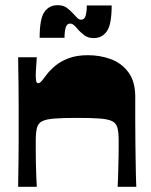

<svg xmlns="http://www.w3.org/2000/svg" viewBox="-20 -721 582 741"><path d="M50 0Q50 -11 50.5 -39Q51 -67 51.5 -104Q52 -141 52 -178.5Q52 -216 52 -245Q52 -274 52 -313Q52 -352 51.5 -391Q51 -430 50.5 -459.5Q50 -489 50 -500H122Q121 -481 119.5 -462.5Q118 -444 118 -431Q118 -417 119.5 -408.5Q121 -400 128 -400Q133 -400 139.5 -407Q146 -414 160 -433Q172 -449 192.5 -466.5Q213 -484 244.5 -496Q276 -508 319 -508Q367 -508 408.5 -492.5Q450 -477 476 -441.5Q502 -406 502 -347Q502 -299 502 -255Q502 -211 502.5 -173Q503 -135 503.5 -102.5Q504 -70 504.5 -44.5Q505 -19 506 0H434Q435 -14 435.5 -32.5Q436 -51 436.5 -71.5Q437 -92 437.5 -112Q438 -132 438 -149.5Q438 -167 438 -179Q438 -209 433.5 -227Q429 -245 413.5 -253Q398 -261 366 -263.5Q334 -266 278 -266Q223 -266 190.5 -263.5Q158 -261 142.5 -253Q127 -245 122.5 -227Q118 -209 118 -179Q118 -164 118 -141Q118 -118 118.5 -92Q119 -66 120 -41.5Q121 -17 122 0ZM342 -574Q320 -574 306 -584.5Q292 -595 282 -606Q275 -615 267 -622.5Q259 -630 251 -630Q238 -630 233.5 -614.5Q229 -599 229 -575H133Q133 -649 151.5 -675Q170 -701 202 -701Q225 -701 238.5 -690.5Q252 -680 262 -669Q270 -660 277.5 -652.5Q285 -645 293 -645Q306 -645 310.5 -660.5Q315 -676 315 -700H411Q411 -627 392.5 -600.5Q374 -574 342 -574Z"/></svg>

Font: Ojuju ExtraBold
Style: Regular
Weight: 800
Designer: Chisaokwu Joboson, Mirko Velimirovic
Foundry: Udi Foundry
Version: Version 1.000